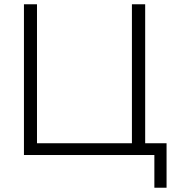

<svg xmlns="http://www.w3.org/2000/svg" viewBox="-20 -725 822 898"><path d="M702 153V0H92V-705H153V-55H597V-705H659V-55H759V153Z"/></svg>

Font: Nunito Sans 12pt Light
Style: Regular
Weight: 300
Designer: Vernon Adams
Foundry: Vernon Adams
Version: Version 3.101;gftools[0.9.27]